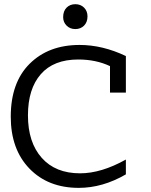

<svg xmlns="http://www.w3.org/2000/svg" viewBox="-20 -910 732 930"><path d="M589.7 -65.4Q476.9 0 361.5 0Q212.8 0 122.4 -93.6Q32.1 -187.2 32.1 -344.9Q32.1 -510.3 123.7 -601.3Q215.4 -692.3 365.4 -692.3Q476.9 -692.3 589.7 -638.5V-461.5H512.8V-589.7Q444.9 -621.8 359 -621.8Q239.7 -621.8 177.6 -550.6Q115.4 -479.5 115.4 -351.3Q115.4 -220.5 182.1 -145.5Q248.7 -70.5 367.9 -70.5Q470.5 -70.5 589.7 -137.2ZM285.9 -826.9Q285.9 -856.4 302.6 -873.1Q319.2 -889.7 344.9 -889.7Q370.5 -889.7 387.2 -873.1Q403.8 -856.4 403.8 -830.8Q403.8 -802.6 387.2 -785.9Q370.5 -769.2 344.9 -769.2Q319.2 -769.2 302.6 -785.9Q285.9 -802.6 285.9 -826.9Z"/></svg>

Font: Slabo 13px
Style: Regular
Weight: 400
Designer: John Hudson
Foundry: Tiro Typeworks Ltd.
Version: Version 1.02 Build 005a